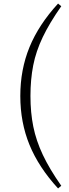

<svg xmlns="http://www.w3.org/2000/svg" viewBox="-20 -838 390 1078"><path d="M151 -299Q151 -206 167 -127Q183 -48 220.5 31.5Q258 111 324 205L306 220Q197 101 145.5 -25Q94 -151 94 -299Q94 -447 145.5 -573Q197 -699 306 -818L324 -803Q258 -709 220 -629.5Q182 -550 166.5 -471Q151 -392 151 -299Z"/></svg>

Font: Noto Serif SC
Style: Regular
Weight: 200
Designer: Ryoko NISHIZUKA 西塚涼子 (kana & ideographs); Frank Grießhammer (Latin, Greek & Cyrillic); Wenlong ZHANG 张文龙 (bopomofo); San
Foundry: Adobe
Version: Version 2.001;hotconv 1.1.0;makeotfexe 2.6.0